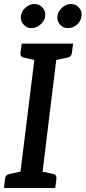

<svg xmlns="http://www.w3.org/2000/svg" viewBox="-20 -936 426 956"><path d="M72 0 161 -719H270L182 0ZM0 0 5 -46Q6 -56 12 -62Q18 -68 28 -70L99 -85L101 0ZM154 0 176 -85 244 -70Q254 -68 258 -62Q262 -56 261 -46L255 0ZM189 -719 167 -634 99 -649Q89 -651 85 -657Q81 -663 82 -673L88 -719ZM344 -719 338 -673Q337 -663 331.5 -657Q326 -651 315 -649L243 -634V-719ZM205 -855Q202 -832 181.5 -814Q161 -796 136 -796Q113 -796 97 -814Q81 -832 84 -855Q87 -880 107 -898Q127 -916 151 -916Q176 -916 192 -898Q208 -880 205 -855ZM386 -856Q383 -831 363 -813.5Q343 -796 318 -796Q294 -796 278.5 -813.5Q263 -831 266 -856Q269 -880 289.5 -898Q310 -916 333 -916Q358 -916 373.5 -898Q389 -880 386 -856Z"/></svg>

Font: Aleo Medium
Style: Italic
Weight: 500
Italic angle: -7°
Designer: Alessio Laiso
Foundry: Alessio Laiso
Version: Version 2.001;gftools[0.9.29]